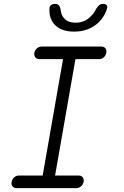

<svg xmlns="http://www.w3.org/2000/svg" viewBox="-20 -970 640 990"><path d="M264 -65H385Q399 -65 406.5 -56Q414 -47 411 -32Q408 -18 397.5 -9Q387 0 373 0H67Q52 0 44.5 -9Q37 -18 40 -32Q43 -47 53.5 -56Q64 -65 78 -65H200L305 -665H184Q170 -665 162.5 -674Q155 -683 157 -698Q160 -712 170.5 -721Q181 -730 196 -730H502Q516 -730 523.5 -721Q531 -712 528 -698Q525 -683 515 -674Q505 -665 491 -665H369ZM235 -923Q234 -936 242 -943Q250 -950 264 -950Q273 -950 278 -947Q283 -944 286 -939Q292 -929 294 -912.5Q296 -896 305 -883Q324 -853 370 -853Q415 -853 445 -883Q461 -897 469 -912.5Q477 -928 486 -938Q491 -944 496.5 -947Q502 -950 511 -950Q525 -950 530.5 -943Q536 -936 531 -923Q516 -877 479 -846Q431 -807 362 -807Q293 -807 259 -846Q233 -877 235 -923Z"/></svg>

Font: Maple Mono NL ExtraLight
Style: Italic
Weight: 275
Italic angle: -10°
Monospace: yes
Designer: subframe7536
Version: Version 7.000